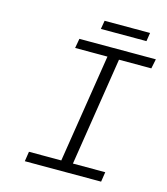

<svg xmlns="http://www.w3.org/2000/svg" viewBox="-115 -869 833 958"><g transform="rotate(15 301.5 -390.0)"><path d="M298.8 -735.8 306.2 -779.8H541L534.2 -735.8ZM103 0 110.8 -50.8H277.8L366.2 -610.8H199.2L208 -660.2H603L592.8 -610.8H425.8L337.9 -50.8H504.9L497.1 0Z"/></g></svg>

Font: Office Code Pro Light Italic
Style: Regular
Weight: 300
Italic angle: -9°
Designer: Nathan Rutzky & Paul D. Hunt
Foundry: Adobe Systems Incorporated
Version: Version 1.004;PS 001.004;hotconv 1.0.70;makeotf.lib2.5.58329